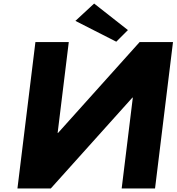

<svg xmlns="http://www.w3.org/2000/svg" viewBox="-20 -1062 995 1082"><path d="M700.9 -892.5 635.3 -827 404.9 -944.3 510.5 -1042ZM728.5 -512H726.1L266.3 0H78.3L179.6 -825H367.6L304.8 -313H307.2L766.9 -825H954.9L853.7 0H665.7Z"/></svg>

Font: Hussar
Style: BdSuprExtOblOne
Weight: 700
Foundry: Cannot Into Space Fonts
Version: Version 2.00